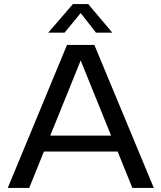

<svg xmlns="http://www.w3.org/2000/svg" viewBox="-20 -920 790 940"><path d="M733 0H628L556 -178H195L123 0H18L308 -700H442ZM524 -256 375 -624 226 -256ZM530 -760H450L375 -856L296 -760H216L337 -900H412Z"/></svg>

Font: Goli
Style: Regular
Weight: 400
Designer: jaikishan Patel
Foundry: MagicType
Version: Version 1.000